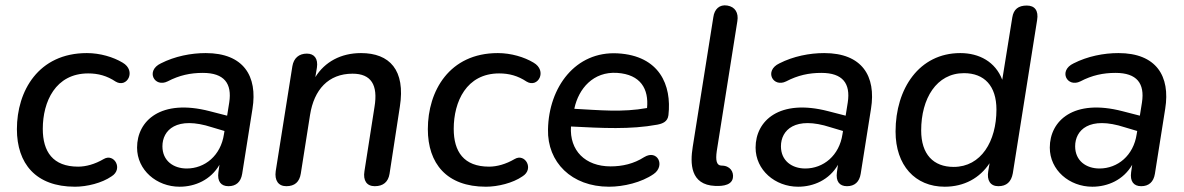

<svg xmlns="http://www.w3.org/2000/svg" viewBox="-20 -698 4484 727"><path d="M264 9C309 9 366 -5 402 -30C448 -58 412 -119 373 -96C339 -76 305 -67 276 -67C180 -67 142 -124 142 -210C142 -313 190 -420 314 -420C352 -420 385 -411 418 -389C461 -363 498 -430 444 -461C409 -482 359 -497 309 -497C125 -497 44 -353 44 -209C44 -79 115 9 264 9Z M660 9C719 9 778 -17 811 -74L807 -46C802 -11 817 7 845 7C874 7 892 -9 897 -40L936 -286C956 -410 902 -497 759 -497C703 -497 642 -485 589 -458C530 -430 565 -365 615 -390C659 -413 701 -422 748 -422C829 -422 859 -382 848 -310L840 -260L774 -277C589 -325 499 -241 499 -139C499 -54 573 9 660 9ZM595 -144C595 -205 648 -260 783 -216L830 -202L828 -190C816 -109 756 -60 687 -60C637 -60 595 -89 595 -144Z M1064 7C1096 7 1114 -9 1119 -41L1154 -263C1169 -358 1223 -419 1315 -419C1385 -419 1412 -377 1398 -293L1360 -50C1354 -14 1369 7 1399 7C1431 7 1450 -9 1455 -40L1494 -294C1516 -433 1455 -497 1347 -497C1271 -497 1210 -464 1174 -406L1180 -442C1185 -476 1170 -495 1142 -495C1112 -495 1092 -478 1087 -447L1024 -50C1019 -15 1034 7 1064 7Z M1820 9C1865 9 1922 -5 1958 -30C2004 -58 1968 -119 1929 -96C1895 -76 1861 -67 1832 -67C1736 -67 1698 -124 1698 -210C1698 -313 1746 -420 1870 -420C1908 -420 1941 -411 1974 -389C2017 -363 2054 -430 2000 -461C1965 -482 1915 -497 1865 -497C1681 -497 1600 -353 1600 -209C1600 -79 1671 9 1820 9Z M2286 9C2341 9 2409 -7 2455 -39C2500 -70 2470 -134 2419 -103C2380 -78 2337 -68 2292 -68C2196 -68 2136 -128 2142 -219C2261 -213 2366 -207 2469 -226C2489 -230 2508 -237 2511 -262C2524 -376 2477 -487 2319 -496C2159 -505 2058 -368 2055 -208C2052 -84 2144 9 2286 9ZM2155 -286V-288C2171 -362 2226 -428 2317 -422C2406 -416 2437 -361 2430 -289C2337 -272 2250 -281 2155 -286Z M2755 -24C2759 -47 2745 -71 2712 -71C2693 -71 2689 -91 2694 -126L2772 -618C2777 -649 2764 -672 2734 -677C2704 -682 2685 -663 2681 -633L2603 -142C2593 -80 2593 2 2688 6C2698 6 2749 10 2755 -24Z M3002 9C3061 9 3120 -17 3153 -74L3149 -46C3144 -11 3159 7 3187 7C3216 7 3234 -9 3239 -40L3278 -286C3298 -410 3244 -497 3101 -497C3045 -497 2984 -485 2931 -458C2872 -430 2907 -365 2957 -390C3001 -413 3043 -422 3090 -422C3171 -422 3201 -382 3190 -310L3182 -260L3116 -277C2931 -325 2841 -241 2841 -139C2841 -54 2915 9 3002 9ZM2937 -144C2937 -205 2990 -260 3125 -216L3172 -202L3170 -190C3158 -109 3098 -60 3029 -60C2979 -60 2937 -89 2937 -144Z M3557 9C3631 9 3690 -24 3727 -80L3722 -50C3716 -15 3730 7 3760 7C3791 7 3809 -9 3815 -42L3907 -622C3913 -658 3898 -677 3868 -677C3836 -677 3818 -663 3813 -632L3775 -396C3749 -464 3688 -497 3616 -497C3461 -497 3371 -363 3371 -200C3371 -72 3445 9 3557 9ZM3591 -66C3514 -66 3468 -114 3468 -204C3468 -325 3526 -421 3630 -421C3707 -421 3753 -373 3753 -283C3753 -163 3695 -66 3591 -66Z M4116 9C4175 9 4234 -17 4267 -74L4263 -46C4258 -11 4273 7 4301 7C4330 7 4348 -9 4353 -40L4392 -286C4412 -410 4358 -497 4215 -497C4159 -497 4098 -485 4045 -458C3986 -430 4021 -365 4071 -390C4115 -413 4157 -422 4204 -422C4285 -422 4315 -382 4304 -310L4296 -260L4230 -277C4045 -325 3955 -241 3955 -139C3955 -54 4029 9 4116 9ZM4051 -144C4051 -205 4104 -260 4239 -216L4286 -202L4284 -190C4272 -109 4212 -60 4143 -60C4093 -60 4051 -89 4051 -144Z"/></svg>

Font: SN Pro Medium
Style: Italic
Weight: 400
Italic angle: -9°
Designer: Tobias Whetton
Foundry: Supernotes
Version: Version 1.001;Glyphs 3.2 (3249)